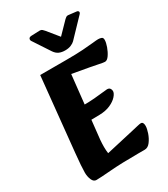

<svg xmlns="http://www.w3.org/2000/svg" viewBox="-221 -1005 976 1116"><g transform="rotate(-30 267.5 -446.5)"><path d="M86 12Q68 12 58.5 -10Q49 -32 49 -59Q49 -98 58 -186L108 -680H282Q350 -680 395 -683Q440 -686 466 -689Q492 -692 503 -692Q514 -692 524.5 -688.5Q535 -685 535 -670Q535 -652 525.5 -625.5Q516 -599 502 -578.5Q488 -558 473 -558Q463 -558 435.5 -564Q408 -570 379 -575L267 -595L222 -179Q220 -155 220 -132.5Q220 -110 223 -89L412 -132Q430 -136 448.5 -140.5Q467 -145 474 -145Q491 -145 491 -118Q491 -100 481.5 -72Q472 -44 455.5 -22Q439 0 417 0H372Q260 0 186 6Q112 12 86 12ZM173 -305 186 -402H234Q277 -402 312.5 -405Q348 -408 372 -411Q396 -414 402 -414Q416 -414 422 -406Q428 -398 428 -388Q428 -373 411 -354Q394 -335 363.5 -321.5Q333 -308 291 -307ZM484 -872Q491 -880 488 -886.5Q485 -893 475 -894L423 -900Q415 -901 409 -897Q403 -893 398 -888L324 -812L263 -887Q259 -892 251.5 -899Q244 -906 230 -905L177 -903Q164 -902 160.5 -894.5Q157 -887 161 -879L236 -765Q249 -746 266 -738.5Q283 -731 306 -731Q329 -731 345.5 -738Q362 -745 371 -754Z"/></g></svg>

Font: Alkatra
Style: Bold
Weight: 700
Designer: Suman Bhandary
Version: Version 1.100;gftools[0.9.22]